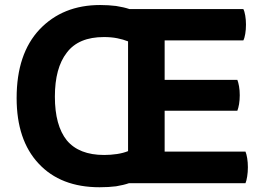

<svg xmlns="http://www.w3.org/2000/svg" viewBox="-20 -748 1077 784"><path d="M508.8 -710.9Q485.4 -718.8 454.1 -723.6Q422.9 -727.5 388.7 -727.5Q236.3 -727.5 141.6 -627.9Q47.9 -528.3 47.9 -347.7Q47.9 -175.8 137.7 -80.1Q227.5 16.6 386.7 16.6Q423.8 16.6 454.1 12.7Q484.4 7.8 506.8 0Q665 0 982.4 0Q986.3 -8.8 989.3 -27.3Q992.2 -44.9 992.2 -65.4Q992.2 -85 989.3 -102.5Q986.3 -120.1 982.4 -128.9Q872.1 -128.9 652.3 -128.9Q652.3 -170.9 652.3 -295.9Q726.6 -295.9 949.2 -295.9Q953.1 -305.7 956.1 -322.3Q959 -339.8 959 -359.4Q959 -378.9 956.1 -395.5Q953.1 -412.1 949.2 -421.9Q849.6 -421.9 652.3 -421.9Q652.3 -461.9 652.3 -583Q732.4 -583 973.6 -583Q978.5 -591.8 981.4 -609.4Q984.4 -627 984.4 -647.5Q984.4 -667 981.4 -684.6Q978.5 -702.1 973.6 -710.9Q819.3 -710.9 508.8 -710.9ZM502.9 -130.9Q483.4 -123 458 -119.1Q431.6 -115.2 405.3 -115.2Q302.7 -115.2 252.9 -174.8Q204.1 -235.4 204.1 -353.5Q204.1 -470.7 252.9 -533.2Q300.8 -596.7 404.3 -596.7Q434.6 -596.7 459 -591.8Q483.4 -586.9 502.9 -579.1Q502.9 -429.7 502.9 -130.9Z"/></svg>

Font: cl
Style: Bold
Weight: 400
Designer: Mitja Miklavcic
Version: Version 7.504; 2011; Build 1021